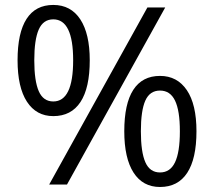

<svg xmlns="http://www.w3.org/2000/svg" viewBox="-20 -744 863 774"><path d="M118.2 -501Q118.2 -418 136.2 -376.5Q154.3 -335 194.8 -335Q274.9 -335 274.9 -501Q274.9 -666 194.8 -666Q154.3 -666 136.2 -625Q118.2 -584 118.2 -501ZM341.8 -501Q341.8 -389.6 304.4 -332.8Q267.1 -275.9 194.8 -275.9Q126.5 -275.9 88.6 -334Q50.8 -392.1 50.8 -501Q50.8 -611.8 87.2 -668Q123.5 -724.1 194.8 -724.1Q265.6 -724.1 303.7 -666Q341.8 -607.9 341.8 -501ZM547.9 -214.8Q547.9 -131.3 565.9 -90.1Q584 -48.8 625 -48.8Q666 -48.8 685.5 -89.6Q705.1 -130.4 705.1 -214.8Q705.1 -298.3 685.5 -338.6Q666 -378.9 625 -378.9Q584 -378.9 565.9 -338.6Q547.9 -298.3 547.9 -214.8ZM772 -214.8Q772 -104 734.6 -47.1Q697.3 9.8 625 9.8Q555.7 9.8 518.3 -48.3Q481 -106.4 481 -214.8Q481 -325.7 517.3 -381.8Q553.7 -438 625 -438Q694.3 -438 733.2 -380.6Q772 -323.2 772 -214.8ZM646 -713.9 250 0H178.2L574.2 -713.9Z"/></svg>

Font: f0_46866 
Style: Regular
Weight: 400
Foundry: Ascender Corporation
Version: Version 1.10